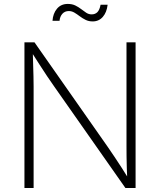

<svg xmlns="http://www.w3.org/2000/svg" viewBox="-20 -939 799 959"><path d="M102.1 0V-727.5H152.3L519 -204.1Q535.2 -181.2 552.5 -154.8Q569.8 -128.4 588.4 -100.1Q606.9 -71.8 625 -42L615.7 -41Q614.3 -71.3 613.3 -100.8Q612.3 -130.4 612.1 -158Q611.8 -185.5 611.8 -210V-727.5H657.2V0H606.4L251.5 -505.9Q232.9 -531.7 215.1 -558.8Q197.3 -585.9 177.2 -616.7Q157.2 -647.5 133.8 -684.6L143.6 -685.5Q144.5 -650.4 145.5 -618.2Q146.5 -585.9 147.2 -557.6Q147.9 -529.3 147.9 -506.3V0ZM442.9 -832Q423.3 -832 407.5 -839.8Q391.6 -847.7 378.2 -857.9Q364.7 -868.2 351.6 -876Q338.4 -883.8 323.7 -883.8Q303.7 -883.8 291.5 -870.1Q279.3 -856.4 277.3 -835H242.2Q244.6 -871.6 264.6 -895.5Q284.7 -919.4 318.4 -919.4Q340.3 -919.4 356.2 -911.6Q372.1 -903.8 385.3 -893.6Q398.4 -883.3 410.9 -875.2Q423.3 -867.2 437.5 -867.2Q455.6 -867.2 466.6 -878.4Q477.5 -889.6 482.4 -915.5H517.6Q513.2 -877 493.4 -854.5Q473.6 -832 442.9 -832Z"/></svg>

Font: Inter 16pt ExtraLight
Style: Regular
Weight: 250
Version: Version 4.001;git-66647c0bb